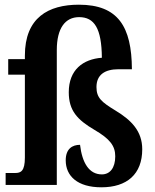

<svg xmlns="http://www.w3.org/2000/svg" viewBox="-20 -788 660 818"><path d="M412 10C521 10 586 -46 586 -152C586 -229 540 -276 472 -317C413 -353 391 -371 391 -417C391 -469 426 -493 485 -493H542C541 -675 483 -768 316 -768C186 -768 86 -713 86 -551V-536H15V-470H86V-117C86 -59 69 -51 45 -51H4V0H222V-575C222 -668 258 -715 317 -715C382 -715 413 -667 414 -542C334 -536 273 -491 273 -395C273 -317 309 -278 382 -235C449 -196 471 -166 471 -122C471 -72 448 -45 414 -45C359 -45 330 -95 321 -171C288 -171 260 -154 260 -105C260 -38 310 10 412 10Z"/></svg>

Font: Noto Serif Ethiopic Condensed
Style: Bold
Weight: 700
Width: 3
Designer: Monotype Design Team
Foundry: Monotype Imaging Inc.
Version: Version 2.102